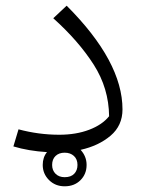

<svg xmlns="http://www.w3.org/2000/svg" viewBox="-20 -522 503 674"><path d="M263 4Q284 27 284 57Q284 89 262.5 110.5Q241 132 207 132Q174 132 152 110Q130 88 130 57Q130 30 145 12Q80 8 27 -8L45 -68Q116 -49 188 -49Q247 -49 293 -66.5Q339 -84 363 -114Q362 -212 309 -295Q256 -378 167 -458L214 -502Q410 -306 410 -138Q410 -81 368 -45.5Q326 -10 263 4ZM252 57Q252 37 239.5 25.5Q227 14 207 14Q187 14 175 25.5Q163 37 163 57Q163 76 175 88Q187 100 207 100Q229 100 240.5 88Q252 76 252 57Z"/></svg>

Font: FiraGO Light
Style: Italic
Weight: 300
Italic angle: -8°
Designer: bBox Type GmbH
Foundry: bBox Type GmbH
Version: Version 1.001